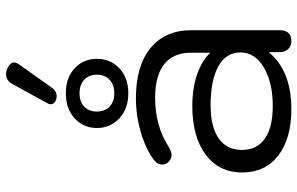

<svg xmlns="http://www.w3.org/2000/svg" viewBox="-193 -773 976 630"><g transform="rotate(-90 295.0 -458.0)"><path d="M268 -780Q268 -786 271 -790L333 -903Q345 -926 366 -926Q376 -926 385 -922Q405 -913 405 -900Q405 -893 399 -884L321 -774Q310 -760 294 -760Q291 -760 283 -762Q268 -767 268 -780ZM190 -628Q190 -672 221.5 -701Q253 -730 304 -730Q355 -730 386 -701Q417 -672 417 -628Q417 -584 386 -554.5Q355 -525 304 -525Q253 -525 221.5 -554.5Q190 -584 190 -628ZM365 -628Q365 -654 348.5 -669.5Q332 -685 304 -685Q276 -685 260 -669.5Q244 -654 244 -628Q244 -602 260 -586.5Q276 -571 304 -571Q332 -571 348.5 -586.5Q365 -602 365 -628ZM44 -152Q44 -227 102.5 -271Q161 -315 262 -315Q321 -315 366.5 -299Q412 -283 437 -256V-320Q437 -377 399.5 -407Q362 -437 290 -437Q197 -437 129 -393Q112 -383 101 -383Q91 -383 81 -391Q70 -400 70 -414Q70 -429 83 -439Q119 -467 174.5 -483.5Q230 -500 288 -500Q394 -500 452.5 -452Q511 -404 511 -317V-29Q511 10 475 10Q459 10 449 -0.5Q439 -11 439 -28V-64Q377 10 253 10Q155 10 99.5 -33Q44 -76 44 -152ZM438 -157Q438 -204 392.5 -229.5Q347 -255 264 -255Q194 -255 156 -228.5Q118 -202 118 -152Q118 -103 155 -77Q192 -51 262 -51Q340 -51 389 -80.5Q438 -110 438 -157Z"/></g></svg>

Font: Kodchasan
Style: Regular
Weight: 400
Version: Version 1.000; ttfautohint (v1.6)